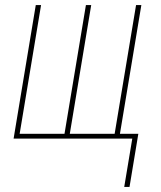

<svg xmlns="http://www.w3.org/2000/svg" viewBox="-20 -550 640 762"><path d="M473 192 505 0H34L122 -530H143L58 -19H236L321 -530H342L257 -19H435L520 -530H541L456 -19H529L494 192Z"/></svg>

Font: Iosevka Curly ThExObl
Style: Regular
Weight: 100
Width: 7
Italic angle: -9°
Monospace: yes
Designer: Belleve Invis
Foundry: Belleve Invis
Version: Version 11.1.0; ttfautohint (v1.8.3)